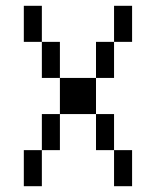

<svg xmlns="http://www.w3.org/2000/svg" viewBox="-20 -645 540 665"><path d="M62.5 -125Q62.5 -125 62.5 0H125Q125 0 125 -125ZM375 -125Q375 -125 375 0H437.5Q437.5 0 437.5 -125ZM125 -125H187.5Q187.5 -125 187.5 -250H125Q125 -250 125 -125ZM375 -125Q375 -125 375 -250H312.5Q312.5 -250 312.5 -125ZM187.5 -250H312.5Q312.5 -250 312.5 -375H187.5Q187.5 -375 187.5 -250ZM187.5 -375Q187.5 -375 187.5 -500H125Q125 -500 125 -375ZM312.5 -375H375Q375 -375 375 -500H312.5Q312.5 -500 312.5 -375ZM125 -500Q125 -500 125 -625H62.5Q62.5 -625 62.5 -500ZM375 -500H437.5Q437.5 -500 437.5 -625H375Q375 -625 375 -500Z"/></svg>

Font: BFUnifontExMono
Style: Regular
Weight: 500
Version: Version 15.0.06